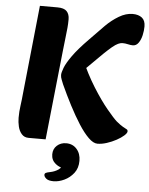

<svg xmlns="http://www.w3.org/2000/svg" viewBox="-61 -745 794 1020"><g transform="rotate(5 336.5 -235.0)"><path d="M478 7Q456 7 430 -18.5Q404 -44 376.5 -87Q349 -130 321.5 -183Q294 -236 269 -291Q265 -302 259.5 -315Q254 -328 254 -340Q254 -353 264 -379Q274 -405 302.5 -445Q331 -485 385 -540L463 -620Q495 -652 532 -674Q569 -696 605 -696Q636 -696 654.5 -681.5Q673 -667 673 -635Q673 -613 667.5 -588.5Q662 -564 650 -547Q638 -530 620 -530Q608 -530 593.5 -533.5Q579 -537 564 -537Q554 -537 541 -531Q528 -525 510.5 -510.5Q493 -496 468 -472L335 -340L360 -441Q396 -357 438 -290Q480 -223 516.5 -179Q553 -135 570 -120Q593 -101 606.5 -93.5Q620 -86 626 -83Q632 -80 632 -72Q632 -63 617 -49.5Q602 -36 578 -23Q554 -10 527.5 -1.5Q501 7 478 7ZM111 8Q88 8 74 -8Q60 -24 54.5 -47.5Q49 -71 49 -94Q49 -127 53.5 -158.5Q58 -190 62 -234L110 -696H204Q239 -696 253.5 -680.5Q268 -665 268 -638Q268 -614 266 -592.5Q264 -571 260.5 -542Q257 -513 252 -466L202 8ZM212 196Q212 189 218.5 185.5Q225 182 241 179Q266 174 285 161Q304 148 308 120L319 153Q291 153 267.5 134Q244 115 244 84Q244 55 264 37Q284 19 313 19Q348 19 369.5 43.5Q391 68 391 106Q391 145 370.5 171.5Q350 198 320.5 212Q291 226 263 226Q236 226 224 216Q212 206 212 196Z"/></g></svg>

Font: Alkatra
Style: Bold
Weight: 700
Designer: Suman Bhandary
Version: Version 1.100;gftools[0.9.22]